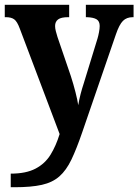

<svg xmlns="http://www.w3.org/2000/svg" viewBox="-20 -556 580 805"><path d="M25 172Q89 172 129 151Q169 130 192 92.5Q215 55 230 6L63 -436Q52 -466 39.5 -475Q27 -484 4 -484H0V-536H270V-484H266Q236 -484 223.5 -474.5Q211 -465 211 -447Q211 -437 214 -425.5Q217 -414 221 -401L277 -237Q288 -203 296.5 -169.5Q305 -136 308 -115Q312 -139 318 -162Q324 -185 331 -206L389 -395Q392 -405 395 -420.5Q398 -436 398 -447Q398 -467 385 -475Q372 -483 344 -484H340V-536H540V-484H537Q511 -484 495.5 -468.5Q480 -453 466 -412L325 -2Q301 68 279.5 113Q258 158 229 183.5Q200 209 155.5 219Q111 229 41 229H25Z"/></svg>

Font: Noto Serif Khmer SemiCondensed
Style: Bold
Weight: 700
Width: 4
Designer: Danh Hong and the Monotype Design Team
Foundry: Monotype Imaging Inc.
Version: Version 2.004; ttfautohint (v1.8.4.7-5d5b)